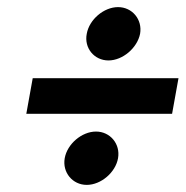

<svg xmlns="http://www.w3.org/2000/svg" viewBox="-20 -600 522 540"><path d="M464 -280 482 -380H72L54 -280ZM250 -230C210 -230 169 -195 162 -155C155 -115 184 -80 224 -80C264 -80 305 -115 312 -155C319 -195 290 -230 250 -230ZM312 -580C272 -580 231 -545 224 -505C216 -465 245 -430 285 -430C325 -430 366 -465 374 -505C381 -545 352 -580 312 -580Z"/></svg>

Font: Scada
Style: Bold Italic
Weight: 700
Designer: Jovanny Lemonad
Foundry: Jovanny Lemonad
Version: Version 3.005